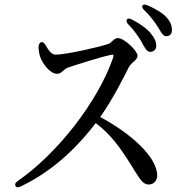

<svg xmlns="http://www.w3.org/2000/svg" viewBox="-20 -810 790 822"><path d="M586 -631C598 -608 608 -588 623 -588C638 -588 649 -598 649 -614C649 -631 642 -648 623 -670C607 -689 580 -708 546 -726C534 -732 526 -732 523 -726C520 -720 522 -712 531 -704C555 -679 571 -656 586 -631ZM46 -14C49 -7 58 -6 69 -12C219 -83 324 -197 390 -283C455 -234 496 -176 541 -104L557 -78C581 -40 594 -20 616 -20C641 -20 653 -40 653 -58C653 -141 533 -243 409 -309C464 -387 507 -474 532 -523C537 -532 542 -536 548 -542C558 -551 569 -560 569 -571C569 -592 512 -647 485 -647C476 -647 469 -642 463 -636C457 -630 450 -624 444 -622C403 -608 263 -576 218 -576C200 -576 187 -596 175 -617C168 -628 161 -632 155 -629C148 -625 145 -618 145 -607C146 -589 149 -575 153 -564C162 -539 194 -494 224 -494C236 -494 241 -499 248 -505C255 -511 263 -518 272 -521C313 -535 414 -567 459 -576C465 -577 468 -575 464 -562C398 -373 226 -153 56 -35C46 -28 43 -22 46 -14ZM598 -766C624 -741 639 -720 653 -699C655 -695 660 -688 663 -683C672 -667 680 -655 692 -655C708 -655 716 -666 716 -681C716 -701 710 -718 689 -740C673 -756 646 -772 612 -787C600 -792 592 -791 590 -786C587 -780 590 -774 598 -766Z"/></svg>

Font: 寒蝉锦书宋 CompactLight
Style: Bold
Weight: 400
Width: 4
Designer: 寒蝉锦书宋{Warren} 思源宋体{Ryoko NISHIZUKA 西塚涼子 (kana & ideographs); Frank Grießhammer (Latin, Greek & Cyrillic); Wenlong ZHANG 
Foundry: Adobe & ChillType
Version: Version 2.000;Glyphs 3.1.1 (3135)